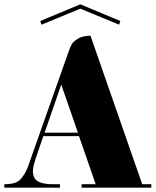

<svg xmlns="http://www.w3.org/2000/svg" viewBox="-67 -876 719 887"><path d="M632 -25V-9H310V-25H375L298 -247H133L98 -144Q85 -105 85 -86Q85 -51 108.5 -38Q132 -25 175 -25H210V-9H-47V-25Q-17 -25 2.5 -31.5Q22 -38 36 -57.5Q50 -77 56.5 -92Q63 -107 76 -145L249 -635Q257 -658 264 -671Q271 -684 293.5 -697.5Q316 -711 351 -711L590 -25ZM216 -485 139 -263H293ZM304 -836V-856L489 -779L483 -762ZM304 -856V-836L125 -762L119 -779Z"/></svg>

Font: Elsie Black
Style: Regular
Weight: 900
Designer: Alejandro Inler
Foundry: Alejandro Inler
Version: 1.002